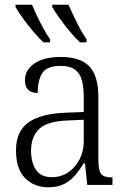

<svg xmlns="http://www.w3.org/2000/svg" viewBox="-20 -786 541 816"><path d="M185 10Q126 10 87 -28.5Q48 -67 48 -148Q48 -227 100 -265Q152 -303 259 -307L336 -310V-372Q336 -413 328.5 -443Q321 -473 299.5 -489.5Q278 -506 237 -506Q179 -506 159.5 -475Q140 -444 140 -391Q86 -391 86 -445Q86 -488 126 -516Q166 -544 239 -544Q321 -544 359.5 -504Q398 -464 398 -375V-111Q398 -62 409.5 -47Q421 -32 454 -32H458V0H351L341 -92H336Q320 -66 300.5 -42.5Q281 -19 253.5 -4.5Q226 10 185 10ZM200 -33Q240 -33 270.5 -54Q301 -75 318.5 -109.5Q336 -144 336 -185V-277L269 -274Q181 -271 146.5 -238Q112 -205 112 -145Q112 -95 133 -64Q154 -33 200 -33ZM320 -606Q300 -624 276.5 -652.5Q253 -681 232.5 -709.5Q212 -738 202 -756V-766H271Q286 -732 307 -689.5Q328 -647 348 -619V-606ZM165 -606Q145 -624 121 -652.5Q97 -681 76.5 -709.5Q56 -738 46 -756V-766H116Q130 -732 151.5 -689.5Q173 -647 193 -619V-606Z"/></svg>

Font: Noto Serif SemiCondensed Light
Style: Regular
Weight: 300
Width: 4
Designer: Monotype Design Team
Foundry: Monotype Imaging Inc.
Version: Version 2.013